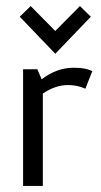

<svg xmlns="http://www.w3.org/2000/svg" viewBox="-20 -612 333 632"><path d="M45 0ZM284 -378 261 -320Q235 -332 204 -332Q162 -332 121 -304V0H56V-384H103L117 -351Q167 -389 222 -389Q244 -389 257.5 -386.5Q271 -384 284 -378ZM45 -557 81 -592 162 -510 243 -592 279 -557 162 -435Z"/></svg>

Font: Cambay Devanagari
Style: Regular
Weight: 400
Designer: Pooja Saxena
Foundry: Pooja Saxena
Version: Version 1.180;PS 001.180;hotconv 1.0.70;makeotf.lib2.5.58329